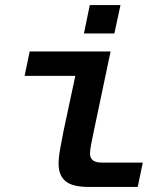

<svg xmlns="http://www.w3.org/2000/svg" viewBox="-20 -737 640 757"><path d="M329 0Q265 0 238 -23Q211 -46 211 -91Q211 -116 217 -149Q223 -182 230 -218L277 -438H77L97 -534H416L348 -211Q343 -187 339 -166Q335 -145 335 -131Q335 -96 381 -96H543L523 0ZM311 -605 334 -717H455L431 -605Z"/></svg>

Font: Geist Mono SemiBold
Style: Italic
Weight: 600
Italic angle: -12°
Monospace: yes
Designer: Basement.studio, Andrés Briganti, Mateo Zaragoza
Foundry: Basement.studio, Vercel, Andrés Briganti, Guido Ferreyra, Mateo Zaragoza
Version: Version 1.500; ttfautohint (v1.8.4.7-5d5b)